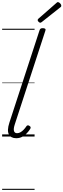

<svg xmlns="http://www.w3.org/2000/svg" viewBox="-20 -1279 594 1799"><path d="M132 16Q82 16 63 -20Q44 -56 68 -130L350 -994Q354 -1006 360.5 -1010.5Q367 -1015 381 -1015Q397 -1015 403.5 -1009Q410 -1003 405 -991L119 -115Q105 -73 111 -52Q117 -31 140 -31Q157 -31 173 -40.5Q189 -50 202.5 -64.5Q216 -79 226 -94Q230 -101 237 -104Q244 -107 255 -100Q266 -94 267 -86.5Q268 -79 263 -71Q250 -50 231 -30Q212 -10 187.5 3Q163 16 132 16ZM358 -1066Q350 -1066 341.5 -1074.5Q333 -1083 333 -1090Q333 -1093 334 -1096Q335 -1099 339 -1103L507 -1250Q511 -1253 514 -1256Q517 -1259 522 -1259Q529 -1259 536.5 -1253.5Q544 -1248 549 -1240.5Q554 -1233 554 -1226Q554 -1222 553 -1218.5Q552 -1215 546 -1211L372 -1073Q367 -1070 364 -1068Q361 -1066 358 -1066ZM0 490H304V500H0ZM0 -20H304V0H0ZM0 -505H304V-500H0ZM0 -1010H304V-1000H0Z"/></svg>

Font: Playwrite BE VLG Guides
Style: Regular
Weight: 400
Designer: Veronika Burian, José Scaglione
Foundry: TypeTogether
Version: Version 1.003